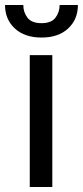

<svg xmlns="http://www.w3.org/2000/svg" viewBox="-43 -749 332 769"><path d="M166.5 -528.3V0H76.2V-528.3ZM195.8 -729H269Q269 -671.4 230 -635Q190.9 -598.6 123.5 -598.6Q55.7 -598.6 16.4 -635Q-22.9 -671.4 -22.9 -729H50.3Q50.3 -700.2 66.9 -678.2Q83.5 -656.2 123.5 -656.2Q162.6 -656.2 179.2 -678.2Q195.8 -700.2 195.8 -729Z"/></svg>

Font: Roboto21382017
Style: Regular
Weight: 400
Designer: Christian Robertson
Foundry: Google
Version: Version 2.138; 2017